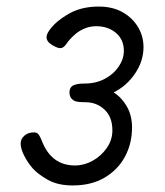

<svg xmlns="http://www.w3.org/2000/svg" viewBox="-20 -558 504 586"><path d="M383 -169Q383 -205 367.5 -232.5Q352 -260 327 -276Q367 -296 392.5 -334Q418 -372 418 -414Q418 -447 401.5 -475Q385 -503 354.5 -520.5Q324 -538 281 -538Q253 -538 228 -531.5Q203 -525 180 -510Q153 -493 137.5 -474.5Q122 -456 122 -445Q122 -431 138.5 -421Q155 -411 164 -411Q174 -411 183 -424.5Q192 -438 209 -453Q220 -463 237 -470.5Q254 -478 273 -478Q310 -478 334 -457.5Q358 -437 358 -403Q358 -378 342.5 -355Q327 -332 300 -317.5Q273 -303 238 -303Q224 -303 217 -301.5Q210 -300 205 -298Q192 -292 192 -276Q192 -269 194.5 -263Q197 -257 204 -252Q210 -248 219.5 -247Q229 -246 241 -246Q275 -246 299 -223.5Q323 -201 323 -160Q323 -131 306 -106.5Q289 -82 263 -67.5Q237 -53 209 -53Q138 -53 109 -125Q104 -138 99 -146Q94 -154 84 -154Q66 -154 54.5 -144Q43 -134 43 -120Q43 -104 54 -82.5Q65 -61 80 -44Q95 -27 125.5 -9.5Q156 8 202 8Q259 8 299.5 -16Q340 -40 361.5 -80Q383 -120 383 -169Z"/></svg>

Font: Lisu Bosa ExtraLight
Style: Italic
Weight: 200
Italic angle: -19°
Designer: David Morse, Annie Olsen, Victor Gaultney, Frank Grießhammer (Latin)
Foundry: SIL International
Version: Version 2.000